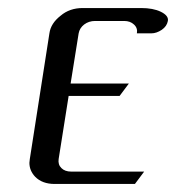

<svg xmlns="http://www.w3.org/2000/svg" viewBox="-20 -458 438 478"><path d="M53.2 -52.7Q53.2 -55.2 54.2 -62L103 -375Q106.4 -399.9 130.9 -418.9Q153.3 -438 186 -438H331.1Q361.3 -438 380.4 -428.7Q400.4 -418.9 397.9 -405.8Q395.5 -392.6 382.8 -383.8Q369.6 -375 356.9 -375H320.8Q323.2 -388.2 313.5 -397Q304.2 -405.8 289.1 -405.8H216.8Q201.2 -405.8 189.5 -397Q178.2 -388.2 175.8 -375L155.8 -250H300.8L277.8 -219.2H150.9L126 -62Q124 -48.3 132.8 -39.6Q141.6 -30.8 157.2 -30.8H338.9L315.9 0H116.2Q85 0 67.4 -18.1Q53.2 -33.2 53.2 -52.7Z"/></svg>

Font: Hhenum
Style: Italic
Weight: 400
Designer: T. Christopher White
Version: Version 1.0